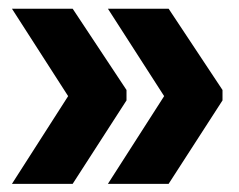

<svg xmlns="http://www.w3.org/2000/svg" viewBox="-20 -470 561 450"><path d="M139.7 -244.7 8 -449.6H150.3L276.5 -259.1V-234.7L150.3 -39.1H8ZM364.7 -244.7 232.9 -449.6H375.2L501.5 -259.1V-234.7L375.2 -39.1H232.9Z"/></svg>

Font: Anek Odia Medium
Style: Regular
Weight: 500
Designer: Yesha Goshar & Mahesh Sahu (Odia), Yesha Goshar (Latin)
Foundry: Ek Type
Version: Version 1.003